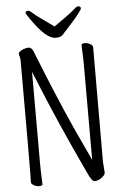

<svg xmlns="http://www.w3.org/2000/svg" viewBox="-60 -933 620 981"><g transform="rotate(-5 250.0 -442.0)"><path d="M129 -847Q110 -875 108 -880Q108 -891 123 -891Q130 -891 143.5 -878Q157 -865 188 -843.5Q219 -822 250 -799Q282 -822 312.5 -843.5Q343 -865 356.5 -878Q370 -891 377 -891Q392 -891 392 -880Q392 -875 375 -852.5Q358 -830 327.5 -797Q297 -764 287 -752.5Q277 -741 250 -741Q202 -741 129 -847ZM102 7Q88 7 74 -0.5Q60 -8 60 -17Q60 -29 61 -55Q62 -81 62 -641Q62 -651 59 -660Q56 -669 56 -679Q60 -688 77 -695.5Q94 -703 110 -703Q126 -700 133 -679Q224 -449 300 -280L382 -103V-589Q382 -631 380 -659L379 -695Q379 -696 383.5 -698.5Q388 -701 395 -701Q409 -701 423 -693.5Q437 -686 437 -677Q437 -665 437 -640L436 -88Q436 -79 438 -61L440 -33Q440 -21 421.5 -7.5Q403 6 385 6Q371 6 351 -39Q226 -303 125 -554L115 -578V-105Q115 -74 116.5 -45Q118 -16 118 1L114 4Q110 7 102 7Z"/></g></svg>

Font: Moon Stars Kai HW Light
Style: Regular
Weight: 300
Designer: GuiWonder
Version: Version 1.101